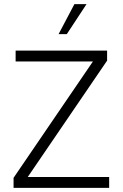

<svg xmlns="http://www.w3.org/2000/svg" viewBox="-20 -914 598 934"><path d="M46 0V-49L432 -615H56V-668H501V-619L115 -53H511V0ZM265 -748 342 -894H401L305 -748Z"/></svg>

Font: Gantari Light
Style: Regular
Weight: 300
Designer: Anugrah Pasau
Foundry: Lafontype
Version: Version 1.000; ttfautohint (v1.8.3)